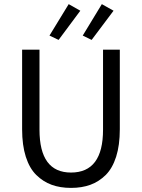

<svg xmlns="http://www.w3.org/2000/svg" viewBox="-20 -896 686 928"><path d="M86.9 -271V-655.8H170.9V-269Q170.9 -62 323.2 -62Q478 -62 478 -269V-655.8H559.1V-271Q559.1 -194.3 541.3 -138.4Q523.4 -82.5 491 -50.3Q458.5 -18.1 417 -2.9Q375.5 12.2 323.2 12.2Q271 12.2 229.5 -2.9Q188 -18.1 155.3 -50.3Q122.6 -82.5 104.7 -138.4Q86.9 -194.3 86.9 -271ZM263.2 -703.1 219.2 -724.1 312 -876 368.2 -844.2ZM422.9 -703.1 379.9 -724.1 472.2 -876 528.8 -844.2Z"/></svg>

Font: Source Sans Pro
Style: Regular
Weight: 400
Designer: Paul D. Hunt
Foundry: Adobe Systems Incorporated
Version: Version 3.006;hotconv 1.0.111;makeotfexe 2.5.65597